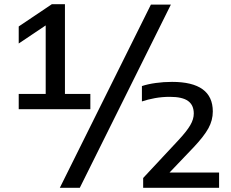

<svg xmlns="http://www.w3.org/2000/svg" viewBox="-20 -830 1103 918"><path d="M69.5 -308V-381H198.5V-708.5L69.5 -622V-703.5L228 -810H290.5V-381H412V-308ZM266 68 701.5 -808H797L361.5 68ZM664.5 68V21L832 -158.5Q872.5 -202 889.5 -231Q906.5 -260 906.5 -287Q906.5 -327.5 879.2 -347.2Q852 -367 792 -367Q755.5 -367 720.8 -360.8Q686 -354.5 658.5 -345V-418.5Q687 -428 724.5 -433.2Q762 -438.5 802.5 -438.5Q997.5 -438.5 997.5 -297Q997.5 -255 976.5 -216.8Q955.5 -178.5 906.5 -126.5L790.5 -5H1027.5V68Z"/></svg>

Font: Encode Sans Expanded Expanded Medium
Style: Regular
Weight: 500
Width: 7
Designer: Multiple Designers
Foundry: Impallari Type
Version: Version 3.000; ttfautohint (v1.8.3) -l 8 -r 50 -G 200 -x 14 